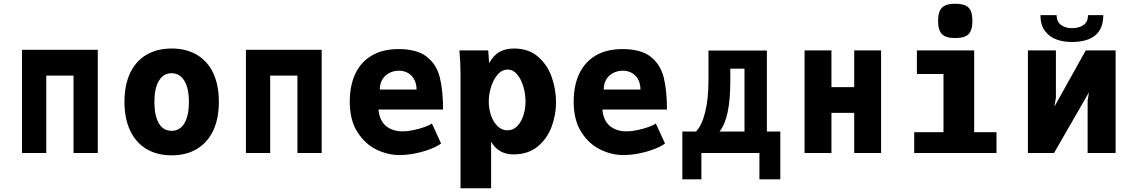

<svg xmlns="http://www.w3.org/2000/svg" viewBox="-20 -820 6040 1029"><path d="M98 -553H504V0H374V-415H228V0H98Z M647 -274Q647 -364.5 677.5 -428.8Q708 -493 765 -526.5Q822 -560 900 -560Q978 -560 1035 -526.5Q1092 -493 1122.5 -428.8Q1153 -364.5 1153 -274Q1153 -185 1122.8 -120.5Q1092.5 -56 1035.5 -21.8Q978.5 12.5 900 12.5Q821.5 12.5 764.5 -21.8Q707.5 -56 677.2 -120.8Q647 -185.5 647 -274ZM992.5 -274Q992.5 -346.5 968 -387Q943.5 -427.5 899.5 -427.5Q855.5 -427.5 831.5 -387Q807.5 -346.5 807.5 -274Q807.5 -201 830.8 -160Q854 -119 899.5 -119Q945 -119 968.8 -160.2Q992.5 -201.5 992.5 -274Z M1298 -553H1704V0H1574V-415H1428V0H1298Z M1854.5 -275Q1854.5 -361 1884.2 -424.5Q1914 -488 1972.8 -522.5Q2031.5 -557 2116.5 -557Q2215.5 -557 2267.8 -515.5Q2320 -474 2337.2 -404.8Q2354.5 -335.5 2354.5 -233H2008.5Q2014 -173 2049 -144.5Q2084 -116 2137.5 -116Q2164 -116 2196 -122.8Q2228 -129.5 2255 -139.2Q2282 -149 2295 -158L2344 -51Q2324.5 -36 2288.2 -21.8Q2252 -7.5 2207.2 1.8Q2162.5 11 2119.5 11Q2059 11 1998 -18.2Q1937 -47.5 1895.8 -111.8Q1854.5 -176 1854.5 -275ZM2118.5 -441Q2090 -441 2066.5 -429Q2043 -417 2029.2 -394.2Q2015.5 -371.5 2015.5 -340H2212.5Q2212.5 -369.5 2200.8 -392.5Q2189 -415.5 2167.5 -428.2Q2146 -441 2118.5 -441Z M2443.5 -531 2442 -550H2596.5L2601.5 -482Q2626 -525 2658.2 -542.5Q2690.5 -560 2734.5 -560Q2813 -560 2863.5 -516.2Q2914 -472.5 2937 -406.5Q2960 -340.5 2960 -271.5Q2960 -205.5 2936.5 -141.5Q2913 -77.5 2861.8 -35Q2810.5 7.5 2731.5 7.5Q2692.5 7.5 2663 -8.8Q2633.5 -25 2612 -60V189H2448V-434Q2448 -479.5 2443.5 -531ZM2796.5 -276Q2796.5 -315 2785.2 -354.5Q2774 -394 2752.2 -420.5Q2730.5 -447 2700.5 -447Q2670.5 -447 2647.5 -420.8Q2624.5 -394.5 2612 -354.5Q2599.5 -314.5 2599.5 -275Q2599.5 -236.5 2611.8 -201Q2624 -165.5 2647 -143.5Q2670 -121.5 2700 -121.5Q2730.5 -121.5 2752.2 -144Q2774 -166.5 2785.2 -202Q2796.5 -237.5 2796.5 -276Z M3054.5 -275Q3054.5 -361 3084.2 -424.5Q3114 -488 3172.8 -522.5Q3231.5 -557 3316.5 -557Q3415.5 -557 3467.8 -515.5Q3520 -474 3537.2 -404.8Q3554.5 -335.5 3554.5 -233H3208.5Q3214 -173 3249 -144.5Q3284 -116 3337.5 -116Q3364 -116 3396 -122.8Q3428 -129.5 3455 -139.2Q3482 -149 3495 -158L3544 -51Q3524.5 -36 3488.2 -21.8Q3452 -7.5 3407.2 1.8Q3362.5 11 3319.5 11Q3259 11 3198 -18.2Q3137 -47.5 3095.8 -111.8Q3054.5 -176 3054.5 -275ZM3318.5 -441Q3290 -441 3266.5 -429Q3243 -417 3229.2 -394.2Q3215.5 -371.5 3215.5 -340H3412.5Q3412.5 -369.5 3400.8 -392.5Q3389 -415.5 3367.5 -428.2Q3346 -441 3318.5 -441Z M3637 -115H3710Q3741.5 -147 3759.2 -218.8Q3777 -290.5 3777 -390V-549H4090V-115H4162V141H4050V0H3739V141H3637ZM3970 -115V-452H3894V-385Q3894 -185 3836 -115Z M4292 -550H4436V-353H4558V-550H4702V0H4558V-215H4436V0H4292Z M4894 -550H5201V-111.5H5320.5V0H4879.5V-111.5H5036.5V-423.5H4894ZM5007.5 -708Q5007.5 -758.5 5028.5 -779.2Q5049.5 -800 5099.5 -800Q5150 -800 5170.8 -779.2Q5191.5 -758.5 5191.5 -708Q5191.5 -658 5170.8 -637Q5150 -616 5099.5 -616Q5049.5 -616 5028.5 -637Q5007.5 -658 5007.5 -708Z M5489 -550H5639V-297L5631 -248.5L5799 -550H5959V0H5809V-280.5L5816 -325L5629 0H5489ZM5556 -739H5643Q5643 -702.5 5667.2 -685.8Q5691.5 -669 5725 -669Q5761.5 -669 5786.2 -685.5Q5811 -702 5811 -739H5893Q5893 -595 5723 -595Q5678.5 -595 5641 -608.8Q5603.5 -622.5 5579.8 -654.8Q5556 -687 5556 -739Z"/></svg>

Font: JuliaMono Black
Style: Regular
Weight: 900
Monospace: yes
Designer: cormullion
Foundry: corm
Version: Version 0.054; ttfautohint (v1.8.4)